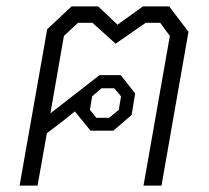

<svg xmlns="http://www.w3.org/2000/svg" viewBox="-20 -578 652 598"><path d="M567 -479 483 0H427L509 -466L479 -507H434L340 -442L268 -507H223L179 -466L137 -225L290 -344H356L401 -287L390 -220L333 -171H262L213 -231L181 -205L126 -163L97 0H41L127 -487L203 -558H286L346 -501L425 -558H507ZM260 -236 280 -211H320L350 -236L357 -278L336 -303H296L267 -278Z"/></svg>

Font: Chakra Petch Light
Style: Italic
Weight: 300
Italic angle: -10°
Designer: Katatrad Aksorn Co.,Ltd.
Foundry: Cadson Demak Co.,Ltd.
Version: Version 1.000; ttfautohint (v1.6)